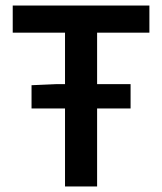

<svg xmlns="http://www.w3.org/2000/svg" viewBox="-20 -674 586 694"><path d="M94 -282V-366L186 -370H452V-282ZM215 0V-556H26V-654H520V-556H331V0Z"/></svg>

Font: Source Sans 3 ExtraLight SemiBold
Style: Regular
Weight: 600
Version: Version 3.052;hotconv 1.1.0;makeotfexe 2.6.0